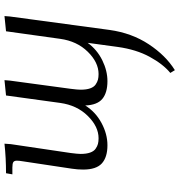

<svg xmlns="http://www.w3.org/2000/svg" viewBox="8 -494 789 844"><g transform="rotate(-90 402.0 -71.5)"><path d="M58.1 -411.1 63 -439Q129.9 -439 192.9 -445.8L190.9 -418L151.9 -154.8Q147.9 -124.5 147.9 -110.8Q147.9 -85.9 153.8 -69.3Q159.7 -52.7 170.7 -45.2Q181.6 -37.6 192.1 -34.9Q202.6 -32.2 216.8 -32.2Q268.1 -32.2 314.9 -79.6Q361.8 -127 372.1 -201.2L404.8 -439L472.2 -445.8L470.2 -421.9L434.1 -154.8Q430.2 -124.5 430.2 -110.8Q430.2 -85.9 436 -69.3Q441.9 -52.7 452.9 -45.2Q463.9 -37.6 474.4 -34.9Q484.9 -32.2 499 -32.2Q550.3 -32.2 596.9 -79.6Q643.6 -127 653.8 -201.2L687 -439L753.9 -445.8L752 -421.9L692.9 16.1Q679.2 113.8 629.9 188.5Q580.6 263.2 516.1 303.2L503.9 283.2Q542.5 251.5 574.7 192.4Q606.9 133.3 618.2 51.8L636.2 -80.1Q606.4 -39.1 560.1 -16.1Q513.7 6.8 467.8 6.8Q417 6.8 389.9 -15.6Q362.8 -38.1 360.8 -90.8Q332.5 -45.4 283.9 -19.3Q235.4 6.8 186 6.8Q133.3 6.8 106.2 -17.8Q79.1 -42.5 79.1 -100.1Q79.1 -124.5 83 -149.9L115.2 -363.8Q118.2 -380.9 118.2 -391.1Q118.2 -402.8 111.8 -407Q105.5 -411.1 87.9 -411.1Z"/></g></svg>

Font: Dihjauti
Style: Italic
Weight: 400
Italic angle: -9°
Designer: T. Christopher White
Version: Version 3.0.0